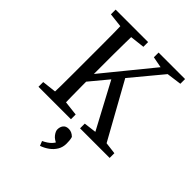

<svg xmlns="http://www.w3.org/2000/svg" viewBox="-256 -799 1179 1179"><g transform="rotate(45 333.5 -210.0)"><path d="M135 0Q137 -51 137.5 -102Q138 -153 138 -205.5Q138 -258 138 -310V-359Q138 -411 138 -463Q138 -515 137.5 -567Q137 -619 135 -670H232Q231 -620 230 -568Q229 -516 229 -464Q229 -412 229 -359V-285Q229 -246 229 -199.5Q229 -153 230 -102.5Q231 -52 232 0ZM44 0V-41L175 -56H196L326 -41V0ZM44 -629V-670H326V-629L196 -614H175ZM405 0V-41L526 -56H541L662 -41V0ZM417 -629V-670H647V-629L536 -614L516 -610ZM184 -175 180 -241H184L211 -274L534 -670H595ZM514 0 316 -371 371 -436 613 0ZM413 125Q413 156 398.5 180.5Q384 205 360 222.5Q336 240 307 250L295 220Q329 204 347.5 184.5Q366 165 369 145L380 174Q343 161 327 140Q311 119 311 103Q311 81 322.5 66Q334 51 359 51Q371 51 383 56Q395 61 407 73Q411 88 412 100Q413 112 413 125Z"/></g></svg>

Font: Source Serif 4 Variable
Style: Regular
Weight: 400
Designer: Frank Grießhammer
Foundry: Adobe
Version: Version 4.005;hotconv 1.1.0;makeotfexe 2.6.0